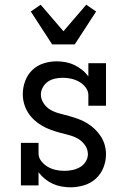

<svg xmlns="http://www.w3.org/2000/svg" viewBox="-20 -789 540 817"><path d="M280 8Q261 8 241.5 4.5Q222 1 204.5 -7Q187 -15 171.5 -27.5Q156 -40 144 -56V0H69V-181H144V-136Q144 -118 156 -103Q168 -88 183.5 -79Q199 -70 217 -66Q235 -62 254 -62Q271 -62 288 -65.5Q305 -69 320 -77.5Q335 -86 344.5 -101Q354 -116 354 -133Q354 -154 341.5 -171.5Q329 -189 311.5 -199Q294 -209 274 -214Q254 -219 234 -224.5Q214 -230 195 -237Q176 -244 158 -254.5Q140 -265 125 -279Q110 -293 99 -310.5Q88 -328 82.5 -348Q77 -368 77 -388Q77 -417 87 -444Q97 -471 117 -490.5Q137 -510 164.5 -519Q192 -528 221 -528Q240 -528 259 -524.5Q278 -521 296 -512.5Q314 -504 329 -492Q344 -480 356 -464V-520H431V-339H356V-384Q356 -402 344.5 -417Q333 -432 317 -441Q301 -450 283.5 -454Q266 -458 247 -458Q231 -458 214.5 -454.5Q198 -451 184.5 -442Q171 -433 162.5 -418Q154 -403 154 -387Q154 -367 166 -349Q178 -331 196 -321Q214 -311 234 -306Q254 -301 273.5 -295.5Q293 -290 312.5 -283Q332 -276 349.5 -265.5Q367 -255 382 -241Q397 -227 408.5 -209.5Q420 -192 425.5 -172.5Q431 -153 431 -132Q431 -103 420 -75.5Q409 -48 387.5 -28.5Q366 -9 337.5 -0.5Q309 8 280 8ZM202 -600 111 -740 153 -769 250 -656 347 -769 389 -740 298 -600Z"/></svg>

Font: Iosevka Curly Slab
Style: Regular
Weight: 400
Monospace: yes
Designer: Belleve Invis
Foundry: Belleve Invis
Version: Version 22.1.2; ttfautohint (v1.8.4)